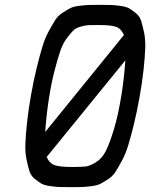

<svg xmlns="http://www.w3.org/2000/svg" viewBox="-20 -770 658 790"><path d="M271 0Q241 0 225 -0.5Q209 -1 185 -4.5Q161 -8 149.5 -15Q138 -22 122.5 -34.5Q107 -47 101 -66.5Q95 -86 89 -114.5Q83 -143 84.5 -180.5Q86 -218 91.5 -268.5Q97 -319 108 -381Q119 -442 131 -491Q143 -540 154 -576.5Q165 -613 180 -640.5Q195 -668 206.5 -686.5Q218 -705 237.5 -717.5Q257 -730 269.5 -736.5Q282 -743 306 -746Q330 -749 344 -749.5Q358 -750 388 -750Q390 -750 391 -750Q421 -750 437 -749.5Q453 -749 477 -745.5Q501 -742 512.5 -735Q524 -728 539.5 -715.5Q555 -703 561 -683.5Q567 -664 573 -635.5Q579 -607 577.5 -569.5Q576 -532 570.5 -481.5Q565 -431 554 -369Q543 -308 531 -259Q519 -210 508 -173.5Q497 -137 482 -109.5Q467 -82 455.5 -63.5Q444 -45 424.5 -32.5Q405 -20 392.5 -13.5Q380 -7 356 -4Q332 -1 318 -0.5Q304 0 274 0Q272 0 271 0ZM166 -227 490 -626Q478 -653 456.5 -660Q435 -667 388 -667Q385 -667 380 -667Q356 -667 344 -666.5Q332 -666 312 -660.5Q292 -655 281 -644Q270 -633 254 -611.5Q238 -590 227.5 -558.5Q217 -527 204.5 -479.5Q192 -432 182 -369Q172 -308 166 -227ZM275 -83Q278 -83 283 -83Q316 -83 332.5 -85Q349 -87 374 -102Q399 -117 414.5 -147Q430 -177 448 -235.5Q466 -294 480 -381Q490 -443 496 -522L172 -124Q184 -97 206 -90Q228 -83 275 -83Z"/></svg>

Font: Hermit LightItalic
Style: Regular
Weight: 300
Italic angle: -10°
Designer: Pablo Caro
Version: Version 2.000;PS 002.000;hotconv 1.0.88;makeotf.lib2.5.64775